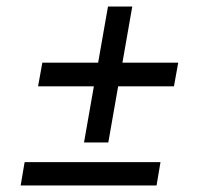

<svg xmlns="http://www.w3.org/2000/svg" viewBox="-20 -565 628 585"><path d="M510 -302H340L310 -131H236L266 -302H96L109 -374H279L309 -545H383L353 -374H523ZM43 0 55 -71H469L457 0Z"/></svg>

Font: Inria Sans
Style: Italic
Weight: 400
Italic angle: -10°
Designer: Black Foundry Team
Foundry: Black Foundry
Version: Version 1.2; ttfautohint (v1.8.3)